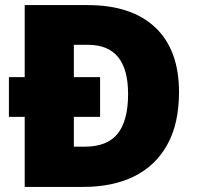

<svg xmlns="http://www.w3.org/2000/svg" viewBox="-20 -734 774 754"><path d="M324 -714Q497 -714 590 -626Q683 -538 683 -372Q683 -248 636.5 -165Q590 -82 506 -41Q422 0 308 0H77V-275H15V-431H77V-714ZM326 -558H270V-431H373V-275H270V-158H313Q401 -158 442 -209Q483 -260 483 -365Q483 -558 326 -558Z"/></svg>

Font: Noto Sans Lao Black
Style: Regular
Weight: 900
Designer: Monotype Design Team
Foundry: Monotype Imaging Inc.
Version: Version 2.003; ttfautohint (v1.8.4.7-5d5b)